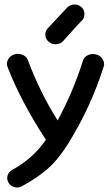

<svg xmlns="http://www.w3.org/2000/svg" viewBox="-20 -655 493 853"><path d="M78 172Q62 181 44.5 176.5Q27 172 18 157Q9 142 13.5 125.5Q18 109 34 100Q127 49 184 -34Q72 -205 13 -359Q7 -375 16.5 -391.5Q26 -408 43 -413Q60 -419 78.5 -412Q97 -405 103 -390Q158 -243 236 -120Q305 -247 349 -387Q354 -403 372 -410.5Q390 -418 407 -413Q425 -409 435.5 -392.5Q446 -376 441 -360Q383 -177 281 -14Q237 56 190 96.5Q143 137 78 172ZM197 -469Q183 -480 181.5 -498Q180 -516 192 -529Q276 -619 278 -621Q291 -634 309 -635Q327 -636 341 -624Q354 -613 355 -594.5Q356 -576 344 -564Q327 -547 298 -514.5Q269 -482 260 -472Q248 -459 229 -458.5Q210 -458 197 -469Z"/></svg>

Font: Hoogli
Style: Bold
Weight: 700
Designer: Anand Singh Naorem
Foundry: Brand New Type
Version: Version 1.00 b007